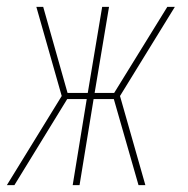

<svg xmlns="http://www.w3.org/2000/svg" viewBox="-28 -540 548 560"><path d="M-8 0 152 -260 78 -520H98L169 -269H228L270 -520H290L248 -269H305L460 -520H482L322 -260L396 0H376L304 -251H245L204 0H184L225 -251H168L14 0Z"/></svg>

Font: Iosevka Term Curly Thin
Style: Italic
Weight: 100
Italic angle: -9°
Designer: Belleve Invis
Foundry: Belleve Invis
Version: Version 32.3.0